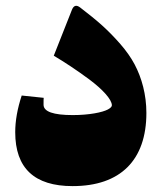

<svg xmlns="http://www.w3.org/2000/svg" viewBox="-20 -633 552 652"><path d="M53.7 -308.6C39.1 -264.2 31.7 -222.7 31.7 -184.1C31.7 -62 96.7 -1 226.6 -1C389.2 -1 477.1 -89.4 477.1 -249.5C477.1 -311.5 461.4 -368.7 437 -414.6C424.8 -437.5 408.7 -460.4 388.7 -483.4C368.7 -506.3 348.6 -526.9 327.6 -545.9C306.6 -564.9 281.2 -585.4 252.4 -607.4C239.7 -617.2 230.5 -614.7 224.6 -600.6L162.6 -443.8C197.8 -422.9 238.3 -396.5 283.2 -363.3C327.6 -330.1 359.9 -295.4 359.9 -275.4C359.9 -271 355.5 -266.1 346.2 -261.2C328.1 -251.5 283.2 -242.2 227.1 -242.2C161.1 -242.2 127.9 -253.9 127.9 -277.3C127.9 -290 127.9 -297.9 128.4 -300.8Z"/></svg>

Font: Sahel Black
Style: Bold
Weight: 900
Foundry: Saber Rastikerdar (saber.rastikerdar@gmail.com)
Version: Version 3.4.0